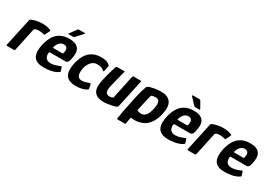

<svg xmlns="http://www.w3.org/2000/svg" viewBox="19 -1499 3475 2463"><g transform="rotate(30 1757.0 -267.5)"><path d="M260 -476Q335 -476 381 -454Q391 -450 391.5 -446Q392 -442 389 -435L358 -373Q354 -365 350.5 -363.5Q347 -362 339 -365Q323 -370 302.5 -372.5Q282 -375 271 -375Q255 -375 244 -373.5Q233 -372 226 -370Q219 -368 214 -366Q209 -363 204 -359Q199 -355 196 -341L128 -21Q125 -7 120.5 -3.5Q116 0 107 0H9Q4 0 0.5 -3Q-3 -6 0 -17L86 -417Q89 -433 93.5 -437.5Q98 -442 109 -447Q142 -461 185 -468.5Q228 -476 260 -476Z M391 -237Q402 -283 420.5 -326.5Q439 -370 470 -404.5Q501 -439 547 -459Q593 -479 656 -479Q722 -479 757 -460.5Q792 -442 806 -411.5Q820 -381 818.5 -344.5Q817 -308 809 -272Q801 -230 788 -216.5Q775 -203 756 -203H526Q520 -203 518.5 -200.5Q517 -198 515 -191Q511 -162 519 -138Q527 -114 548 -100Q569 -86 604 -86Q639 -86 672.5 -96.5Q706 -107 722 -115Q736 -122 743 -123.5Q750 -125 754 -109L767 -68Q771 -56 767 -52Q763 -48 751 -41Q712 -16 658 -5.5Q604 5 554 5Q489 5 451 -14Q413 -33 397 -66.5Q381 -100 381 -144Q381 -188 391 -237ZM684 -293Q689 -314 688.5 -330Q688 -346 681.5 -357.5Q675 -369 663 -375.5Q651 -382 632 -382Q611 -382 595 -374Q579 -366 567.5 -353.5Q556 -341 547.5 -326Q539 -311 534 -296Q529 -281 530 -277Q531 -273 535 -273Q569 -273 603 -273Q637 -273 670 -273Q678 -273 680 -276.5Q682 -280 684 -293ZM622 -525Q613 -525 612.5 -528.5Q612 -532 619 -541L688 -634Q692 -642 708 -642H788Q794 -642 796 -639Q798 -636 791 -629L701 -532Q697 -526 692.5 -525.5Q688 -525 681 -525Z M1030 5Q966 5 927.5 -14Q889 -33 873 -66.5Q857 -100 857 -144Q857 -188 867 -237Q878 -283 896.5 -326.5Q915 -370 946 -404.5Q977 -439 1023 -459Q1069 -479 1132 -479Q1176 -479 1206 -470Q1236 -461 1257 -441Q1264 -433 1265 -429.5Q1266 -426 1264 -419L1249 -346Q1248 -337 1242.5 -336.5Q1237 -336 1232 -340Q1212 -362 1184.5 -368.5Q1157 -375 1127 -375Q1101 -375 1079 -363.5Q1057 -352 1040 -332Q1023 -312 1011.5 -287.5Q1000 -263 995 -236Q986 -191 990 -158.5Q994 -126 1011.5 -109.5Q1029 -93 1060 -93Q1083 -93 1106.5 -99Q1130 -105 1160 -117Q1179 -126 1183 -110L1194 -54Q1196 -46 1193.5 -41.5Q1191 -37 1184 -32Q1154 -13 1112 -4Q1070 5 1030 5Z M1443 4Q1382 4 1345 -14Q1308 -32 1292 -63Q1276 -94 1276 -134.5Q1276 -175 1286 -222Q1294 -259 1304 -299Q1314 -339 1325.5 -377.5Q1337 -416 1347 -448Q1353 -466 1357.5 -469Q1362 -472 1376 -472H1457Q1471 -472 1477 -471.5Q1483 -471 1477 -453Q1475 -449 1468.5 -424Q1462 -399 1452.5 -362.5Q1443 -326 1433.5 -287.5Q1424 -249 1417 -218Q1403 -155 1414.5 -125.5Q1426 -96 1468 -96Q1473 -96 1482 -96.5Q1491 -97 1499.5 -99Q1508 -101 1515.5 -105Q1523 -109 1524 -116L1596 -455Q1598 -460 1600 -466Q1602 -472 1608 -472H1712Q1716 -472 1721 -470Q1726 -468 1724 -459L1636 -50Q1634 -38 1626 -33Q1618 -28 1594 -20Q1582 -16 1555.5 -10.5Q1529 -5 1498.5 -0.5Q1468 4 1443 4Z M1699 98Q1703 62 1717 -14Q1731 -90 1757 -209Q1764 -243 1773.5 -284.5Q1783 -326 1794.5 -365Q1806 -404 1815 -426Q1820 -437 1827.5 -443.5Q1835 -450 1857 -458Q1880 -465 1923 -473Q1966 -481 2017 -481Q2115 -481 2157.5 -424.5Q2200 -368 2174 -247Q2160 -181 2134 -133Q2108 -85 2074 -54.5Q2040 -24 2000 -11Q1979 -3 1954.5 1.5Q1930 6 1906 6.5Q1882 7 1864 4Q1855 3 1850 2.5Q1845 2 1843 9Q1841 16 1838 31Q1835 46 1832.5 61Q1830 76 1829 84Q1828 97 1826.5 102.5Q1825 108 1810 108H1715Q1707 108 1702.5 106Q1698 104 1699 98ZM1871 -130Q1870 -123 1871.5 -120.5Q1873 -118 1877 -117Q1890 -112 1905.5 -109Q1921 -106 1934 -106Q1946 -106 1961 -111Q1976 -116 1992 -130.5Q2008 -145 2021 -173Q2034 -201 2044 -248Q2055 -299 2051 -328.5Q2047 -358 2032 -370.5Q2017 -383 1994 -383Q1977 -383 1961 -380Q1945 -377 1933 -373Q1930 -371 1927.5 -368Q1925 -365 1924 -360Q1919 -339 1913 -315Q1907 -291 1901.5 -266.5Q1896 -242 1890.5 -217.5Q1885 -193 1880.5 -170.5Q1876 -148 1871 -130Z M2236 -237Q2247 -283 2265.5 -326.5Q2284 -370 2315 -404.5Q2346 -439 2392 -459Q2438 -479 2501 -479Q2567 -479 2602 -460.5Q2637 -442 2651 -411.5Q2665 -381 2663.5 -344.5Q2662 -308 2654 -272Q2646 -230 2633 -216.5Q2620 -203 2601 -203H2371Q2365 -203 2363.5 -200.5Q2362 -198 2360 -191Q2356 -162 2364 -138Q2372 -114 2393 -100Q2414 -86 2449 -86Q2484 -86 2517.5 -96.5Q2551 -107 2567 -115Q2581 -122 2588 -123.5Q2595 -125 2599 -109L2612 -68Q2616 -56 2612 -52Q2608 -48 2596 -41Q2557 -16 2503 -5.5Q2449 5 2399 5Q2334 5 2296 -14Q2258 -33 2242 -66.5Q2226 -100 2226 -144Q2226 -188 2236 -237ZM2529 -293Q2534 -314 2533.5 -330Q2533 -346 2526.5 -357.5Q2520 -369 2508 -375.5Q2496 -382 2477 -382Q2456 -382 2440 -374Q2424 -366 2412.5 -353.5Q2401 -341 2392.5 -326Q2384 -311 2379 -296Q2374 -281 2375 -277Q2376 -273 2380 -273Q2414 -273 2448 -273Q2482 -273 2515 -273Q2523 -273 2525 -276.5Q2527 -280 2529 -293ZM2496 -526Q2483 -526 2471 -538L2385 -629Q2382 -633 2384.5 -638Q2387 -643 2392 -643H2485Q2495 -643 2499.5 -640Q2504 -637 2508 -630L2558 -542Q2567 -526 2555 -526Z M2940 -476Q3015 -476 3061 -454Q3071 -450 3071.5 -446Q3072 -442 3069 -435L3038 -373Q3034 -365 3030.5 -363.5Q3027 -362 3019 -365Q3003 -370 2982.5 -372.5Q2962 -375 2951 -375Q2935 -375 2924 -373.5Q2913 -372 2906 -370Q2899 -368 2894 -366Q2889 -363 2884 -359Q2879 -355 2876 -341L2808 -21Q2805 -7 2800.5 -3.5Q2796 0 2787 0H2689Q2684 0 2680.5 -3Q2677 -6 2680 -17L2766 -417Q2769 -433 2773.5 -437.5Q2778 -442 2789 -447Q2822 -461 2865 -468.5Q2908 -476 2940 -476Z M3071 -237Q3082 -283 3100.5 -326.5Q3119 -370 3150 -404.5Q3181 -439 3227 -459Q3273 -479 3336 -479Q3402 -479 3437 -460.5Q3472 -442 3486 -411.5Q3500 -381 3498.5 -344.5Q3497 -308 3489 -272Q3481 -230 3468 -216.5Q3455 -203 3436 -203H3206Q3200 -203 3198.5 -200.5Q3197 -198 3195 -191Q3191 -162 3199 -138Q3207 -114 3228 -100Q3249 -86 3284 -86Q3319 -86 3352.5 -96.5Q3386 -107 3402 -115Q3416 -122 3423 -123.5Q3430 -125 3434 -109L3447 -68Q3451 -56 3447 -52Q3443 -48 3431 -41Q3392 -16 3338 -5.5Q3284 5 3234 5Q3169 5 3131 -14Q3093 -33 3077 -66.5Q3061 -100 3061 -144Q3061 -188 3071 -237ZM3364 -293Q3369 -314 3368.5 -330Q3368 -346 3361.5 -357.5Q3355 -369 3343 -375.5Q3331 -382 3312 -382Q3291 -382 3275 -374Q3259 -366 3247.5 -353.5Q3236 -341 3227.5 -326Q3219 -311 3214 -296Q3209 -281 3210 -277Q3211 -273 3215 -273Q3249 -273 3283 -273Q3317 -273 3350 -273Q3358 -273 3360 -276.5Q3362 -280 3364 -293Z"/></g></svg>

Font: Glory
Style: Bold Italic
Weight: 700
Italic angle: -12°
Version: Version 1.011